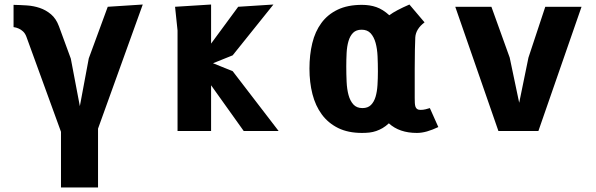

<svg xmlns="http://www.w3.org/2000/svg" viewBox="-20 -580 2640 850"><path d="M40 -558.5Q68.5 -558 98.8 -556Q129 -554 156.2 -544.8Q183.5 -535.5 206 -516.5Q228.5 -497.5 241 -463.5L293.5 -320.5L333.5 -110L373 -321.5L457 -550L612 -560L414 -10.5V250H250V3.5L97 -417Q91.5 -432 82 -440.8Q72.5 -449.5 63 -453.5Q52 -458.5 40 -460Z M766 0V-445L755 -550L914.5 -560V-387L1034.5 -550L1190.5 -560L1010 -335L923 -300L1010 -265L1213.5 0H1059L914.5 -202.5V0Z M1859.5 -481Q1821 -452 1818.5 -414.5Q1817.5 -393.5 1816.8 -359.5Q1816 -325.5 1816 -276V-145.5Q1816 -133.5 1816.5 -124Q1817 -114.5 1819.2 -107.8Q1821.5 -101 1826.8 -97.2Q1832 -93.5 1841.5 -93.5Q1853.5 -93.5 1864.2 -96.2Q1875 -99 1883 -101.5L1920.5 -17.5Q1894 -5 1870.5 1.8Q1847 8.5 1825.5 8.5Q1748 8.5 1701.5 -34Q1687.5 -21 1673.8 -13Q1660 -5 1645.5 0Q1631 5 1615.5 6.8Q1600 8.5 1582.5 8.5Q1521 8.5 1477 -13.2Q1433 -35 1404.8 -73.2Q1376.5 -111.5 1363.2 -163.5Q1350 -215.5 1350 -276.5Q1350 -337 1362.5 -388.8Q1375 -440.5 1402.8 -478.2Q1430.5 -516 1474.8 -537.2Q1519 -558.5 1582.5 -558.5Q1617.5 -558.5 1646.2 -548.5Q1675 -538.5 1703.5 -512.5Q1718 -523.5 1740.2 -535.2Q1762.5 -547 1792.5 -560ZM1653 -264Q1653 -298 1651.5 -331Q1650 -364 1642.8 -390.2Q1635.5 -416.5 1621 -432.5Q1606.5 -448.5 1581 -448.5Q1557 -448.5 1543.2 -434.8Q1529.5 -421 1522.8 -398Q1516 -375 1514.5 -345.8Q1513 -316.5 1513 -285.5Q1513 -251 1514.5 -218Q1516 -185 1523 -159.2Q1530 -133.5 1544.5 -117.5Q1559 -101.5 1584.5 -101.5Q1608.5 -101.5 1622.2 -115.2Q1636 -129 1642.8 -152Q1649.5 -175 1651.2 -204Q1653 -233 1653 -264Z M2236.5 -325 2278.5 -125 2319.5 -325 2394 -550H2554.5L2363.5 0H2186.5L1995.5 -550H2155.5Z"/></svg>

Font: B612 Mono
Style: Bold
Weight: 700
Version: Version 1.005